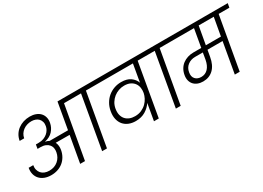

<svg xmlns="http://www.w3.org/2000/svg" viewBox="-18 -1461 2974 2172"><g transform="rotate(-30 1469.0 -374.5)"><path d="M297 -441Q333 -441 361.5 -452Q390 -463 410.5 -480.5Q431 -498 443.5 -519.5Q456 -541 460 -563Q466 -594 459 -618.5Q452 -643 436.5 -659.5Q421 -676 397 -685Q373 -694 345 -694Q315 -694 287.5 -685.5Q260 -677 237.5 -660.5Q215 -644 199.5 -620.5Q184 -597 179 -567H120Q127 -609 148 -643Q169 -677 200.5 -700.5Q232 -724 271.5 -736.5Q311 -749 355 -749Q397 -749 431 -736.5Q465 -724 487 -701Q509 -678 518 -645.5Q527 -613 520 -573Q509 -515 470.5 -473Q432 -431 366 -417L365 -415Q392 -411 414 -398H654L714 -740H1204L1194 -686H1054L933 0H870L990 -686H768L646 0H583L644 -344L463 -345Q474 -322 476.5 -296Q479 -270 474 -243Q466 -200 445.5 -164.5Q425 -129 394.5 -104Q364 -79 324 -65.5Q284 -52 239 -52Q191 -52 153.5 -66.5Q116 -81 91.5 -107.5Q67 -134 57.5 -171Q48 -208 56 -253H116Q110 -221 117 -194Q124 -167 141 -147.5Q158 -128 184.5 -117.5Q211 -107 244 -107Q312 -107 358.5 -146.5Q405 -186 416 -249Q421 -274 417 -299.5Q413 -325 396 -345H395V-347Q380 -365 353.5 -376.5Q327 -388 288 -388H250L259 -441H297Z M1392 -156Q1440 -156 1477.5 -173Q1515 -190 1541.5 -216Q1568 -242 1584 -273.5Q1600 -305 1606 -335Q1612 -368 1607.5 -400.5Q1603 -433 1585 -459Q1567 -485 1535 -501.5Q1503 -518 1455 -518Q1417 -518 1382 -505.5Q1347 -493 1318 -470Q1289 -447 1268.5 -414Q1248 -381 1241 -339Q1234 -296 1242 -262Q1250 -228 1270.5 -204.5Q1291 -181 1322 -168.5Q1353 -156 1392 -156ZM1730 -686 1610 0H1547L1585 -218Q1553 -169 1499.5 -136.5Q1446 -104 1372 -104Q1322 -104 1282 -120.5Q1242 -137 1216 -168Q1190 -199 1180 -243.5Q1170 -288 1180 -344Q1189 -396 1213.5 -438Q1238 -480 1273 -509Q1308 -538 1352 -554Q1396 -570 1445 -570Q1522 -570 1566.5 -537.5Q1611 -505 1628 -457L1668 -686H1136L1146 -740H1880L1870 -686Z M1953 -686H1812L1822 -740H2167L2157 -686H2017L1896 0H1833Z M2263 -166Q2316 -166 2351.5 -203.5Q2387 -241 2400 -310L2415 -398H2314Q2258 -398 2217.5 -367Q2177 -336 2168 -281Q2158 -228 2185.5 -197Q2213 -166 2263 -166ZM2724 -686H2527L2485 -451H2682ZM2109 -740H2938L2928 -686H2788L2667 0H2603L2673 -398H2476L2461 -313Q2444 -214 2390.5 -162.5Q2337 -111 2256 -111Q2217 -111 2186 -123.5Q2155 -136 2135.5 -158.5Q2116 -181 2108.5 -212Q2101 -243 2108 -281Q2115 -321 2134 -353Q2153 -385 2181.5 -406.5Q2210 -428 2246 -439.5Q2282 -451 2322 -451H2425L2466 -686H2099Z"/></g></svg>

Font: SVN-Poppins Light
Style: Italic
Weight: 300
Italic angle: -10°
Designer: Ninad Kale (Devanagari), Jonny Pinhorn (Latin)
Foundry: Indian Type Foundry
Version: Version 3.002 2017; ttfautohint (v1.8.3)